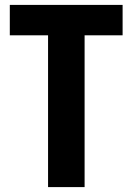

<svg xmlns="http://www.w3.org/2000/svg" viewBox="-20 -763 540 783"><path d="M176 0H325V-619H480V-743H20V-619H176Z"/></svg>

Font: Noto Sans Mono CJK HK
Style: Bold
Weight: 700
Designer: Ryoko NISHIZUKA 西塚涼子 (kana, bopomofo & ideographs); Paul D. Hunt (Latin, Greek & Cyrillic); Sandoll Communications 산돌커뮤니
Foundry: Adobe
Version: Version 2.004;hotconv 1.0.118;makeotfexe 2.5.65603